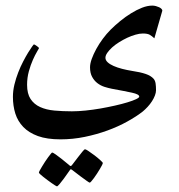

<svg xmlns="http://www.w3.org/2000/svg" viewBox="-20 -369 636 682"><path d="M528.3 -232.9Q520 -240.7 512 -245.4Q503.9 -250 487.3 -250Q475.6 -250 461.2 -245.8Q446.8 -241.7 432.1 -234.9Q417.5 -228 403.3 -219.2Q389.2 -210.4 378.4 -200.7Q367.7 -190.9 361.1 -181.4Q354.5 -171.9 354.5 -163.6Q354.5 -155.3 362.3 -147.9Q370.1 -140.6 383.3 -134.8Q396.5 -128.9 413.6 -124.5Q430.7 -120.1 448.7 -117.2Q478.5 -112.8 497.3 -106.4Q516.1 -100.1 525.9 -88.9Q531.2 -82.5 532.7 -72.5Q534.2 -62.5 534.2 -48.3Q534.2 -40 530.3 -29.8Q526.4 -19.5 519.8 -9.3Q513.2 1 504.6 10.3Q496.1 19.5 487.3 26.9Q464.4 44.9 432.1 62.7Q399.9 80.6 361.8 94.5Q323.7 108.4 281.2 117.2Q238.8 126 194.8 126Q147 126 114.7 114.3Q82.5 102.5 62.7 82Q43 61.5 34.4 34.2Q25.9 6.8 25.9 -24.9Q25.9 -46.4 31.2 -68.6Q36.6 -90.8 44.7 -111.6Q52.7 -132.3 62.3 -150.6Q71.8 -168.9 80.1 -182.4Q88.4 -195.8 94 -203.6Q99.6 -211.4 100.6 -211.4Q101.6 -211.4 104.7 -209.5Q107.9 -207.5 111.1 -205.3Q114.3 -203.1 116.5 -200.9Q118.7 -198.7 118.7 -198.2Q118.2 -196.3 111.3 -185.1Q104.5 -173.8 96.7 -156.2Q88.9 -138.7 82.5 -115.7Q76.2 -92.8 76.2 -67.9Q76.2 -36.1 88.6 -17.3Q101.1 1.5 122.6 11.2Q144 21 173.1 23.7Q202.1 26.4 235.4 26.4Q257.3 26.4 283.7 23.7Q310.1 21 336.7 16.4Q363.3 11.7 388.2 6.1Q413.1 0.5 432.4 -5.4Q451.7 -11.2 463.1 -16.6Q474.6 -22 474.6 -25.9Q474.6 -34.2 448.7 -39.8Q422.9 -45.4 377.4 -53.7Q364.7 -56.2 351.1 -60.5Q337.4 -64.9 326.2 -73.5Q314.9 -82 307.4 -95.7Q299.8 -109.4 299.8 -129.9Q299.8 -143.1 305.9 -159.9Q312 -176.8 322 -195.1Q332 -213.4 345.2 -231.2Q358.4 -249 373 -263.7Q388.2 -278.8 407 -294.2Q425.8 -309.6 445.6 -321.8Q465.3 -334 484.6 -341.6Q503.9 -349.1 521 -349.1Q527.3 -349.1 533.7 -347.4Q540 -345.7 545.2 -343.3Q550.3 -340.8 553.5 -337.6Q556.6 -334.5 556.6 -331.1ZM281.7 161.1Q284.7 161.1 294.9 168Q305.2 174.8 316.4 183.3Q327.6 191.9 336.4 200Q345.2 208 345.2 210Q345.2 211.9 342.3 217.8Q339.4 223.6 334.7 231.4Q330.1 239.3 324.5 247.8Q318.8 256.3 313.7 263.4Q308.6 270.5 304.4 275.1Q300.3 279.8 298.8 279.8Q296.9 279.8 287.4 272.9Q277.8 266.1 266.6 257.8L237.3 235.4Q234.4 232.4 231 232.4Q229.5 232.4 227.1 236.8Q215.8 252.4 207 265.1Q199.2 275.9 191.9 284.4Q184.6 293 182.1 293Q181.2 293 176 289.8Q170.9 286.6 163.6 281.5Q156.2 276.4 148.4 270.5Q140.6 264.6 133.8 259.3Q127 253.9 122.6 249.8Q118.2 245.6 118.2 244.1Q118.2 242.2 121.3 236.3Q124.5 230.5 129.4 222.4Q134.3 214.4 139.9 205.6Q145.5 196.8 150.9 189.7Q156.2 182.6 160.2 177.7Q164.1 172.9 165 172.9Q168.5 172.9 178.2 179.9Q188 187 198.7 195.3Q211.4 205.1 225.6 217.3Q228.5 220.7 231 220.7Q232.4 220.7 233.6 219.7Q234.9 218.8 237.3 215.3Q248.5 200.7 257.8 188.5Q265.6 178.2 272.7 169.7Q279.8 161.1 281.7 161.1Z"/></svg>

Font: Scheherazade
Style: Bold
Weight: 700
Version: Version 2.100 (build 932/914)